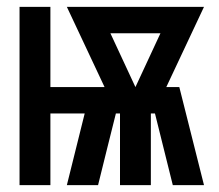

<svg xmlns="http://www.w3.org/2000/svg" viewBox="-20 -540 640 560"><path d="M37 0V-520H127V-286H285L175 -520H575L465 -286H503L575 0H484L432 -209H420V0H330V-209H318L293 -109L266 0H175L227 -209H127V0ZM375 -286 448 -443H302Z"/></svg>

Font: Iosevka SS04 Extended
Style: Bold
Weight: 700
Width: 7
Monospace: yes
Designer: Belleve Invis
Foundry: Belleve Invis
Version: Version 19.0.0; ttfautohint (v1.8.4)